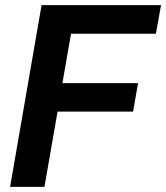

<svg xmlns="http://www.w3.org/2000/svg" viewBox="-20 -731 650 751"><path d="M500.5 -294.4H205.1L153.8 0H19.5L142.6 -710.9H609.9L589.8 -599.1H257.8L224.1 -405.8H520Z"/></svg>

Font: TypoPRO Roboto Mono
Style: Bold Italic
Weight: 700
Designer: Google
Version: Version 2.000986; 2015; ttfautohint (v1.3)